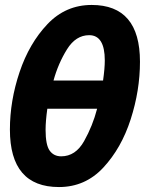

<svg xmlns="http://www.w3.org/2000/svg" viewBox="-20 -745 590 775"><path d="M545 -496Q545 -725 350 -725Q245 -725 171.5 -647.5Q98 -570 59 -454Q20 -338 20 -222Q20 10 218 10Q324 10 397 -68.5Q470 -147 507.5 -263.5Q545 -380 545 -496ZM340 -603Q403 -603 403 -501Q403 -469 396 -420H196Q215 -489 250.5 -546Q286 -603 340 -603ZM164 -221Q164 -256 171 -306H372Q354 -237 319.5 -175.5Q285 -114 227 -114Q197 -114 180.5 -137Q164 -160 164 -221Z"/></svg>

Font: Noto Sans UI Condensed ExtraBold
Style: Italic
Weight: 800
Width: 3
Designer: Monotype Design Team
Foundry: Monotype Imaging Inc.
Version: 1.001